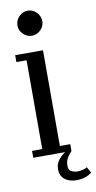

<svg xmlns="http://www.w3.org/2000/svg" viewBox="-98 -775 485 965"><g transform="rotate(-10 145.0 -292.0)"><path d="M117.5 -605Q92 -605 72.8 -623.8Q53.5 -642.5 53.5 -668Q53.5 -694.5 72.8 -713.8Q92 -733 117.5 -733Q142.5 -733 161.5 -713.8Q180.5 -694.5 180.5 -668Q180.5 -651.5 171.8 -637Q163 -622.5 148.5 -613.8Q134 -605 117.5 -605ZM16.5 0V-35H68.5V-488.5H16.5V-523.5H158.5V-35H211.5V0ZM211.5 149Q191 149 172 142Q153 135 141 119.5Q129 104 129 79.5Q129 54.5 141.2 36.8Q153.5 19 169.5 7Q185.5 -5 197 -11.5L211.5 0Q200.5 11.5 189.5 28.2Q178.5 45 178.5 69.5Q178.5 92.5 194 99.5Q209.5 106.5 224 106.5Q236 106.5 250 103.2Q264 100 273.5 94L290 124Q278 134.5 257.2 141.8Q236.5 149 211.5 149Z"/></g></svg>

Font: Imbue Thin 10pt Medium
Style: Regular
Weight: 500
Version: Version 1.102